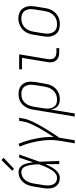

<svg xmlns="http://www.w3.org/2000/svg" viewBox="746 -1550 1009 2540"><g transform="rotate(-90 1250.0 -279.5)"><path d="M170 8Q144 8 118.5 1Q93 -6 74.5 -22.5Q56 -39 45 -62Q34 -85 30 -110Q26 -135 27 -162Q28 -189 33 -215L54 -345Q58 -369 65 -392.5Q72 -416 84 -438.5Q96 -461 113.5 -480.5Q131 -500 152.5 -513.5Q174 -527 198.5 -532.5Q223 -538 247 -538Q269 -538 289 -529Q309 -520 322.5 -504Q336 -488 344.5 -469Q353 -450 358.5 -429Q364 -408 367.5 -387Q371 -366 374 -345Q389 -391 404.5 -437.5Q420 -484 436 -530H476Q452 -463 429 -395.5Q406 -328 381 -261Q384 -196 386 -130.5Q388 -65 391 0H350Q350 -46 349.5 -91.5Q349 -137 349 -182Q340 -161 330 -140.5Q320 -120 308.5 -100Q297 -80 283 -61.5Q269 -43 252 -27Q235 -11 213.5 -1.5Q192 8 170 8ZM170 -29Q195 -29 218 -44.5Q241 -60 257 -81Q273 -102 285.5 -125Q298 -148 309 -172Q320 -196 329.5 -220Q339 -244 347 -268Q347 -286 345.5 -303.5Q344 -321 342.5 -339Q341 -357 338.5 -374Q336 -391 332 -408Q328 -425 322 -441Q316 -457 306 -470.5Q296 -484 280.5 -492.5Q265 -501 247 -501Q227 -501 207.5 -496Q188 -491 170.5 -479Q153 -467 139.5 -450.5Q126 -434 117 -416Q108 -398 102.5 -378.5Q97 -359 93 -339L72 -209Q69 -189 67.5 -168Q66 -147 68.5 -127Q71 -107 78 -88.5Q85 -70 98 -56Q111 -42 130.5 -35.5Q150 -29 170 -29ZM287 -598 262 -622 403 -764 433 -736Z M625 205 660 -6Q671 -74 668 -141.5Q665 -209 653.5 -274Q642 -339 624.5 -401.5Q607 -464 581 -523L618 -538Q641 -485 658 -428.5Q675 -372 686.5 -314Q698 -256 704 -196Q710 -136 708 -74Q729 -106 749.5 -138.5Q770 -171 790 -204Q810 -237 828.5 -270Q847 -303 863.5 -337Q880 -371 893.5 -406Q907 -441 913 -477L922 -530H962L953 -477Q948 -445 936.5 -413.5Q925 -382 911 -351.5Q897 -321 880.5 -291Q864 -261 847 -231Q830 -201 812 -172Q794 -143 775.5 -114Q757 -85 738 -56.5Q719 -28 699 0L665 205Z M979 205 1070 -345Q1074 -370 1082 -394.5Q1090 -419 1103.5 -442Q1117 -465 1136 -484Q1155 -503 1178.5 -515.5Q1202 -528 1227.5 -533Q1253 -538 1278 -538Q1305 -538 1332 -531.5Q1359 -525 1380 -510Q1401 -495 1415 -472.5Q1429 -450 1435 -424Q1441 -398 1440 -370Q1439 -342 1435 -315L1413 -185Q1409 -160 1401.5 -135.5Q1394 -111 1380.5 -88.5Q1367 -66 1348 -47Q1329 -28 1305.5 -15Q1282 -2 1257 3Q1232 8 1207 8Q1181 8 1156.5 1Q1132 -6 1114 -22.5Q1096 -39 1085.5 -62Q1075 -85 1071 -110L1019 205ZM1200 -29Q1221 -29 1242 -33Q1263 -37 1282.5 -47.5Q1302 -58 1318.5 -74.5Q1335 -91 1346 -110Q1357 -129 1363.5 -149.5Q1370 -170 1374 -191L1395 -321Q1399 -342 1400 -364.5Q1401 -387 1396.5 -407.5Q1392 -428 1382.5 -446.5Q1373 -465 1357 -477.5Q1341 -490 1320 -495.5Q1299 -501 1277 -501Q1257 -501 1236 -497Q1215 -493 1196 -482Q1177 -471 1161.5 -454.5Q1146 -438 1135.5 -419Q1125 -400 1119 -380Q1113 -360 1109 -339L1089 -213Q1085 -191 1084 -169Q1083 -147 1086 -126.5Q1089 -106 1098 -87Q1107 -68 1122 -54Q1137 -40 1157.5 -34.5Q1178 -29 1200 -29Z M1831 0Q1810 0 1789.5 -3.5Q1769 -7 1751.5 -16.5Q1734 -26 1721.5 -41Q1709 -56 1702.5 -75Q1696 -94 1696 -115.5Q1696 -137 1700 -158L1755 -493H1603V-530H1802L1739 -152Q1735 -129 1737.5 -106.5Q1740 -84 1753 -67.5Q1766 -51 1787.5 -44Q1809 -37 1831 -37H1884V0Z M2198 8Q2171 8 2144 2Q2117 -4 2095.5 -19.5Q2074 -35 2060.5 -57.5Q2047 -80 2040.5 -106Q2034 -132 2035 -160Q2036 -188 2041 -215L2062 -345Q2066 -371 2074.5 -396Q2083 -421 2097 -444Q2111 -467 2131.5 -485.5Q2152 -504 2176 -516Q2200 -528 2225.5 -534.5Q2251 -541 2277 -541Q2304 -541 2331 -533.5Q2358 -526 2379 -511Q2400 -496 2414 -473.5Q2428 -451 2434.5 -425Q2441 -399 2440 -370.5Q2439 -342 2435 -315L2413 -185Q2409 -159 2401 -134Q2393 -109 2378.5 -86Q2364 -63 2343.5 -44.5Q2323 -26 2299 -13.5Q2275 -1 2249 3.5Q2223 8 2198 8ZM2199 -29Q2220 -29 2241.5 -33Q2263 -37 2282.5 -47.5Q2302 -58 2318 -74Q2334 -90 2345.5 -109Q2357 -128 2363.5 -149Q2370 -170 2374 -191L2395 -321Q2399 -343 2400 -365Q2401 -387 2396.5 -408Q2392 -429 2382 -447.5Q2372 -466 2355 -478.5Q2338 -491 2317 -496Q2296 -501 2274 -501Q2253 -501 2232 -496.5Q2211 -492 2191.5 -481.5Q2172 -471 2156 -455Q2140 -439 2129 -420Q2118 -401 2111.5 -380.5Q2105 -360 2101 -339L2080 -209Q2076 -187 2075.5 -165Q2075 -143 2079 -122.5Q2083 -102 2093 -83.5Q2103 -65 2119 -52Q2135 -39 2156 -34Q2177 -29 2199 -29Z"/></g></svg>

Font: Iosevka Curly XLtObl
Style: Regular
Weight: 200
Italic angle: -9°
Monospace: yes
Designer: Belleve Invis
Foundry: Belleve Invis
Version: Version 11.1.0; ttfautohint (v1.8.3)